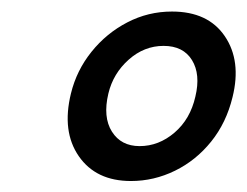

<svg xmlns="http://www.w3.org/2000/svg" viewBox="-20 -736 439 341"><path d="M285.5 -715.5Q349.5 -715.5 379.2 -671.8Q409 -628 393 -563.5Q382 -518 355 -484.5Q328 -451 290.8 -432.8Q253.5 -414.5 212.5 -414.5Q150.5 -414.5 120 -458.5Q89.5 -502.5 106 -570Q116 -611 142.5 -644Q169 -677 206 -696.2Q243 -715.5 285.5 -715.5ZM270.5 -654.5Q236 -654.5 208.5 -630Q181 -605.5 172.5 -570Q162.5 -528 178.8 -502.2Q195 -476.5 228 -476.5Q262 -476.5 290 -500.5Q318 -524.5 327 -564.5Q336.5 -604 321 -629.2Q305.5 -654.5 270.5 -654.5Z"/></svg>

Font: Fraunces 144pt S100 SemiBold
Style: Italic
Weight: 600
Italic angle: -16°
Version: Version 1.000; ttfautohint (v1.8.3)